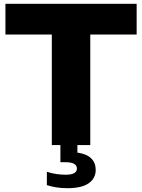

<svg xmlns="http://www.w3.org/2000/svg" viewBox="-20 -760 744 1006"><path d="M251.5 0V-579H8.5V-740H696V-579H453V0ZM333 226Q302 226 275.5 221.8Q249 217.5 225.5 210V140Q249 148 275 151.8Q301 155.5 323.5 155.5Q383 155.5 383 123.5Q383 90 323.5 90H296.5V-10H385.5V39.5Q434.5 46.5 458 70Q481.5 93.5 481.5 130Q481.5 174.5 444.8 200.2Q408 226 333 226Z"/></svg>

Font: Encode Sans SmExp XBd
Style: Regular
Weight: 800
Width: 6
Designer: Multiple Designers
Foundry: Impallari Type
Version: Version 3.002; ttfautohint (v1.8.3) -l 8 -r 50 -G 200 -x 14 